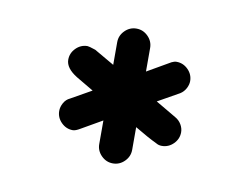

<svg xmlns="http://www.w3.org/2000/svg" viewBox="-46 -889 552 425"><g transform="rotate(10 230.0 -676.5)"><path d="M348 -650Q357 -645 362 -636.5Q367 -628 367 -619Q367 -604 356 -593Q345 -582 330 -582Q323 -582 318 -585Q297 -595 267 -613V-562Q267 -547 256 -536Q245 -525 230 -525Q215 -525 204 -536Q193 -547 193 -562V-615L146 -588Q136 -582 130 -582Q115 -582 104 -593Q93 -604 93 -619Q93 -628 98 -637Q103 -646 112 -650L158 -676L119 -699Q93 -715 93 -734Q93 -749 104 -760Q115 -771 130 -771Q133 -771 148 -766L193 -740V-791Q193 -806 204 -817Q215 -828 230 -828Q245 -828 256 -817Q267 -806 267 -791V-738L319 -768Q325 -771 330 -771Q345 -771 356 -760Q367 -749 367 -734Q367 -726 362.5 -717.5Q358 -709 350 -704L302 -677Z"/></g></svg>

Font: Tsukimi Rounded SemiBold
Style: Regular
Weight: 600
Designer: Takashi Funayama
Foundry: Takashi Funayama
Version: Version 1.032; ttfautohint (v1.8.3)